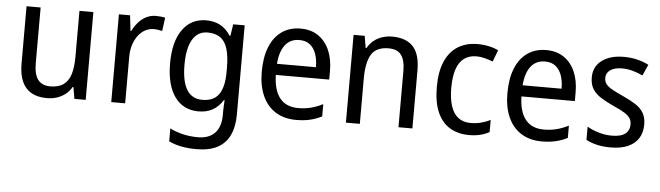

<svg xmlns="http://www.w3.org/2000/svg" viewBox="-48 -737 4017 1168"><g transform="rotate(5 1960.0 -153.0)"><path d="M481 -536V0H412L400 -71H395Q380 -44 356.5 -26Q333 -8 305 1Q277 10 245 10Q187 10 149 -12Q111 -34 92 -77.5Q73 -121 73 -186V-536H159V-195Q159 -128 183.5 -95.5Q208 -63 259 -63Q310 -63 340 -85Q370 -107 383 -149.5Q396 -192 396 -255V-536Z M862 -546Q876 -546 891.5 -544.5Q907 -543 919 -540L908 -458Q896 -461 882.5 -463Q869 -465 856 -465Q829 -465 804.5 -452Q780 -439 761.5 -414.5Q743 -390 732.5 -357Q722 -324 722 -284V0H637V-536H705L716 -441H720Q735 -471 756 -495Q777 -519 804 -532.5Q831 -546 862 -546Z M1170 -546Q1218 -546 1255 -526.5Q1292 -507 1319 -465H1324L1335 -536H1405V8Q1405 83 1380.5 135Q1356 187 1306 213.5Q1256 240 1178 240Q1128 240 1086 232Q1044 224 1009 207V128Q1046 147 1089.5 157Q1133 167 1181 167Q1247 167 1283.5 129.5Q1320 92 1320 19V0Q1320 -14 1321 -36Q1322 -58 1323 -72H1319Q1293 -31 1256.5 -10.5Q1220 10 1170 10Q1077 10 1025 -62Q973 -134 973 -267Q973 -399 1025.5 -472.5Q1078 -546 1170 -546ZM1184 -473Q1144 -473 1116.5 -449Q1089 -425 1075 -379Q1061 -333 1061 -266Q1061 -164 1092.5 -113Q1124 -62 1186 -62Q1221 -62 1246 -72.5Q1271 -83 1287.5 -106Q1304 -129 1312 -163.5Q1320 -198 1320 -246V-268Q1320 -340 1306 -385.5Q1292 -431 1261.5 -452Q1231 -473 1184 -473Z M1746 -546Q1810 -546 1854.5 -515.5Q1899 -485 1922.5 -431Q1946 -377 1946 -306V-252H1620Q1622 -159 1660.5 -111Q1699 -63 1772 -63Q1814 -63 1849.5 -72Q1885 -81 1923 -100V-25Q1887 -7 1850 1.5Q1813 10 1766 10Q1693 10 1640.5 -23Q1588 -56 1560.5 -117.5Q1533 -179 1533 -264Q1533 -353 1558.5 -416Q1584 -479 1632 -512.5Q1680 -546 1746 -546ZM1745 -476Q1690 -476 1658.5 -436Q1627 -396 1621 -320H1859Q1859 -365 1847 -400Q1835 -435 1810 -455.5Q1785 -476 1745 -476Z M2305 -546Q2390 -546 2433 -500Q2476 -454 2476 -354V0H2391V-345Q2391 -409 2367 -441Q2343 -473 2290 -473Q2215 -473 2185 -424.5Q2155 -376 2155 -278V0H2070V-536H2138L2150 -463H2155Q2171 -491 2194 -509.5Q2217 -528 2246 -537Q2275 -546 2305 -546Z M2822 10Q2755 10 2705.5 -19.5Q2656 -49 2629 -110Q2602 -171 2602 -265Q2602 -360 2630 -422.5Q2658 -485 2708.5 -515.5Q2759 -546 2827 -546Q2864 -546 2897.5 -538.5Q2931 -531 2954 -519L2927 -448Q2905 -457 2878 -464Q2851 -471 2828 -471Q2781 -471 2750.5 -448Q2720 -425 2705 -379.5Q2690 -334 2690 -266Q2690 -201 2705 -155.5Q2720 -110 2750 -87Q2780 -64 2825 -64Q2861 -64 2890.5 -72Q2920 -80 2946 -93V-19Q2921 -5 2890.5 2.5Q2860 10 2822 10Z M3246 -546Q3310 -546 3354.5 -515.5Q3399 -485 3422.5 -431Q3446 -377 3446 -306V-252H3120Q3122 -159 3160.5 -111Q3199 -63 3272 -63Q3314 -63 3349.5 -72Q3385 -81 3423 -100V-25Q3387 -7 3350 1.5Q3313 10 3266 10Q3193 10 3140.5 -23Q3088 -56 3060.5 -117.5Q3033 -179 3033 -264Q3033 -353 3058.5 -416Q3084 -479 3132 -512.5Q3180 -546 3246 -546ZM3245 -476Q3190 -476 3158.5 -436Q3127 -396 3121 -320H3359Q3359 -365 3347 -400Q3335 -435 3310 -455.5Q3285 -476 3245 -476Z M3879 -147Q3879 -96 3856 -61Q3833 -26 3790.5 -8Q3748 10 3688 10Q3639 10 3602 1Q3565 -8 3537 -23V-104Q3565 -87 3605.5 -74.5Q3646 -62 3688 -62Q3744 -62 3770 -83Q3796 -104 3796 -140Q3796 -161 3786 -177Q3776 -193 3751.5 -208.5Q3727 -224 3683 -243Q3638 -264 3605 -284.5Q3572 -305 3554 -333.5Q3536 -362 3536 -405Q3536 -471 3586.5 -508.5Q3637 -546 3719 -546Q3763 -546 3800.5 -537Q3838 -528 3872 -511L3842 -443Q3813 -457 3781 -466Q3749 -475 3715 -475Q3669 -475 3643.5 -457Q3618 -439 3618 -409Q3618 -387 3629.5 -371.5Q3641 -356 3667 -341.5Q3693 -327 3737 -307Q3781 -287 3813 -266.5Q3845 -246 3862 -217.5Q3879 -189 3879 -147Z"/></g></svg>

Font: Noto Sans Arabic SemiCondensed
Style: Regular
Weight: 400
Width: 4
Designer: Monotype Design Team, Nadine Chahine, Nizar Qandah and Khaled Hosny
Foundry: Monotype Imaging Inc.
Version: Version 2.012